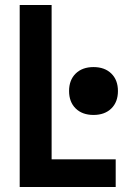

<svg xmlns="http://www.w3.org/2000/svg" viewBox="-20 -750 540 770"><path d="M59 0V-730H187V-111H444V0ZM355 -289Q310 -289 283.5 -315Q257 -341 257 -385Q257 -429 283.5 -455Q310 -481 355 -481Q400 -481 426.5 -455Q453 -429 453 -385Q453 -341 426.5 -315Q400 -289 355 -289Z"/></svg>

Font: M PLUS 1 Code SemiBold
Style: Regular
Weight: 600
Designer: Coji Morishita
Foundry: UNDERFOREST DESIGN
Version: Version 1.005